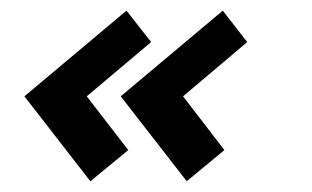

<svg xmlns="http://www.w3.org/2000/svg" viewBox="-20 -499 586 361"><path d="M221.2 -216.8 149.9 -158.2 25.9 -317.9 217.8 -479 264.2 -419.9 143.1 -317.9ZM401.9 -216.8 331.1 -158.2 207 -317.9 398.9 -479 444.8 -419.9 324.2 -317.9Z"/></svg>

Font: Anonymous Pro
Style: Bold Italic
Weight: 700
Italic angle: -12°
Monospace: yes
Designer: Mark Simonson
Version: Version 1.003